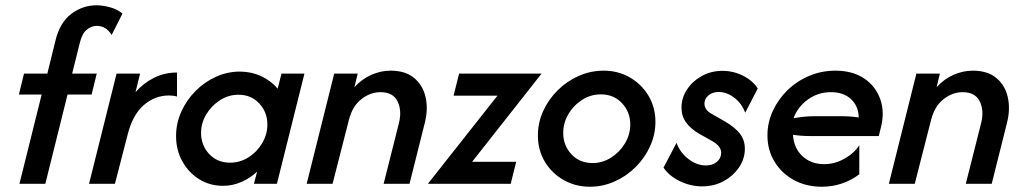

<svg xmlns="http://www.w3.org/2000/svg" viewBox="-20 -695 3870 726"><path d="M53.5 0 137.5 -337.5H51.4L70.8 -416.7H159L189.6 -541Q206.2 -609.7 249.3 -642.4Q292.4 -675 345.1 -675Q368.1 -675 395.5 -667.7Q422.9 -660.4 443.1 -643.8L402.1 -562.5Q381.9 -597.2 345.1 -597.2Q326.4 -597.2 308.3 -583Q290.3 -568.8 281.2 -530.6L252.8 -416.7H345.8L326.4 -337.5H235.4L151.4 0Z M316.7 0 420.8 -416.7H509.7L492.4 -346.5Q522.9 -381.2 562.8 -401Q602.8 -420.8 649.3 -420.8V-329.9Q636.8 -334 619.4 -334Q565.3 -334 523.3 -297.2Q481.2 -260.4 462.5 -185.4L414.6 0Z M822.9 7.6Q773.6 7.6 733.7 -17Q693.7 -41.7 669.8 -84.4Q645.8 -127.1 645.8 -180.6Q645.8 -229.2 665.6 -272.9Q685.4 -316.7 719.1 -350.7Q752.8 -384.7 796.2 -404.5Q839.6 -424.3 886.8 -424.3Q929.9 -424.3 967.4 -406.9Q1004.9 -389.6 1029.9 -359.7L1044.4 -416.7H1131.2L1027.1 0H940.3L952.1 -45.8Q925.7 -21.5 892.7 -6.9Q859.7 7.6 822.9 7.6ZM850 -79.9Q887.5 -79.9 919.4 -100Q951.4 -120.1 971.2 -153.5Q991 -186.8 991 -224.3Q991 -270.8 960.4 -303.8Q929.9 -336.8 881.9 -336.8Q844.4 -336.8 812.2 -316.3Q779.9 -295.8 760.1 -262.8Q740.3 -229.9 740.3 -192.4Q740.3 -145.8 770.8 -112.8Q801.4 -79.9 850 -79.9Z M1139.6 0 1243.7 -416.7H1332.6L1320.1 -365.3Q1348.6 -396.5 1384.4 -412.2Q1420.1 -427.8 1456.9 -427.8Q1513.2 -427.8 1546.2 -400Q1579.2 -372.2 1589.2 -327.8Q1599.3 -283.3 1586.8 -232.6L1528.5 0H1430.6L1488.9 -231.2Q1500 -277.8 1483 -312.2Q1466 -346.5 1418.1 -346.5Q1380.6 -346.5 1346.5 -320.1Q1312.5 -293.8 1299.3 -241.7L1237.5 0Z M1597.9 0 1861.1 -333.3H1695.1L1716 -416.7H2027.8L1765.3 -83.3H1931.9L1911.1 0Z M2210.4 11.1Q2156.2 11.1 2111.5 -14.2Q2066.7 -39.6 2040.3 -83.3Q2013.9 -127.1 2013.9 -183.3Q2013.9 -231.2 2034 -275.3Q2054.2 -319.4 2088.9 -353.8Q2123.6 -388.2 2168.4 -408Q2213.2 -427.8 2262.5 -427.8Q2317.4 -427.8 2361.8 -402.1Q2406.2 -376.4 2432.3 -332.6Q2458.3 -288.9 2458.3 -234.7Q2458.3 -186.1 2438.2 -142Q2418.1 -97.9 2383.3 -63.2Q2348.6 -28.5 2303.8 -8.7Q2259 11.1 2210.4 11.1ZM2220.8 -78.5Q2258.3 -78.5 2290.6 -99Q2322.9 -119.4 2343.1 -152.8Q2363.2 -186.1 2363.2 -224.3Q2363.2 -271.5 2331.9 -304.9Q2300.7 -338.2 2252.1 -338.2Q2213.9 -338.2 2181.6 -317.7Q2149.3 -297.2 2129.5 -263.9Q2109.7 -230.6 2109.7 -192.4Q2109.7 -145.1 2140.6 -111.8Q2171.5 -78.5 2220.8 -78.5Z M2635.4 9.7Q2591 9.7 2550.3 -10.1Q2509.7 -29.9 2488.9 -61.1L2538.2 -154.9Q2551.4 -118.1 2583 -93.8Q2614.6 -69.4 2649.3 -69.4Q2674.3 -69.4 2690.6 -83Q2706.9 -96.5 2706.9 -117.4Q2706.9 -141.7 2675 -160.4L2625.7 -188.2Q2591.7 -207.6 2574.3 -231.9Q2556.9 -256.2 2556.9 -288.2Q2556.9 -325 2577.8 -356.6Q2598.6 -388.2 2633.7 -407.6Q2668.7 -427.1 2711.8 -427.1Q2753.5 -427.1 2790.3 -408.3Q2827.1 -389.6 2845.1 -360.4L2797.9 -268.8Q2784.7 -304.2 2756.2 -325.7Q2727.8 -347.2 2697.9 -347.2Q2674.3 -347.2 2659 -334.4Q2643.7 -321.5 2643.7 -303.5Q2643.7 -279.2 2670.8 -264.6L2719.4 -236.8Q2759 -213.9 2777.8 -189.6Q2796.5 -165.3 2796.5 -132.6Q2796.5 -95.1 2774.7 -62.5Q2752.8 -29.9 2716.3 -10.1Q2679.9 9.7 2635.4 9.7Z M3087.5 11.1Q3028.5 11.1 2981.9 -14.2Q2935.4 -39.6 2908.7 -83.7Q2881.9 -127.8 2881.9 -183.3Q2881.9 -231.9 2902.4 -276Q2922.9 -320.1 2958.3 -354.5Q2993.8 -388.9 3040.3 -408.3Q3086.8 -427.8 3138.9 -427.8Q3203.5 -427.8 3247.2 -398.6Q3291 -369.4 3308.3 -320.5Q3325.7 -271.5 3311.1 -213.9L3302.8 -180.6H3039.6Q3009.7 -180.6 2978.5 -185.4Q2981.2 -136.1 3013.5 -105.2Q3045.8 -74.3 3096.5 -74.3Q3136.1 -74.3 3172.9 -94.8Q3209.7 -115.3 3229.2 -145.8V-36.1Q3200.7 -13.9 3164.2 -1.4Q3127.8 11.1 3087.5 11.1ZM2980.6 -247.9Q3021.5 -255.6 3058.3 -255.6H3163.9Q3195.8 -255.6 3227.1 -250.7Q3226.4 -293.1 3198.3 -319.8Q3170.1 -346.5 3122.2 -346.5Q3072.9 -346.5 3034.4 -318.4Q2995.8 -290.3 2980.6 -247.9Z M3341 0 3445.1 -416.7H3534L3521.5 -365.3Q3550 -396.5 3585.8 -412.2Q3621.5 -427.8 3658.3 -427.8Q3714.6 -427.8 3747.6 -400Q3780.6 -372.2 3790.6 -327.8Q3800.7 -283.3 3788.2 -232.6L3729.9 0H3631.9L3690.3 -231.2Q3701.4 -277.8 3684.4 -312.2Q3667.4 -346.5 3619.4 -346.5Q3581.9 -346.5 3547.9 -320.1Q3513.9 -293.8 3500.7 -241.7L3438.9 0Z"/></svg>

Font: Afacad Medium
Style: Italic
Weight: 500
Italic angle: -14°
Designer: Kristian Moeller
Foundry: Dicotype
Version: Version 1.000; ttfautohint (v1.8.4.7-5d5b)